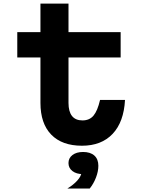

<svg xmlns="http://www.w3.org/2000/svg" viewBox="-20 -792 790 1068"><path d="M361 -613.1H651.1V-472.3H361V-219.7Q361 -171.8 380.4 -147Q399.9 -122.2 438.7 -122.2Q477.8 -122.2 500.2 -148.9Q522.6 -175.6 536.6 -236.3H675.4Q668.8 -113.3 606.5 -47.4Q544.2 18.6 436 18.6Q325 18.6 265 -43.2Q205 -105 205 -219.7V-472.3H76.1V-613.1H205V-771.8H361ZM360.9 115Q360.9 87.4 383 70.4Q405.1 53.4 442 53.4Q478.9 53.4 501 70.4Q523.1 87.4 523.1 115Q523.1 142.6 501 159.6Q478.9 176.6 442 176.6Q405.1 176.6 383 159.6Q360.9 142.6 360.9 115ZM432.8 168.6 442 53.4Q482.9 53.4 505 73.4Q527.1 93.4 527.1 130Q527.1 161 514 195.3Q500.9 229.5 479.2 256.6H354.9Q388.5 236.2 410 212.2Q431.5 188.2 432.8 168.6Z"/></svg>

Font: Martian Mono sWd Rg
Style: Regular
Weight: 400
Width: 6
Monospace: yes
Designer: Roman Shamin
Foundry: Evil Martians
Version: Version 1.000